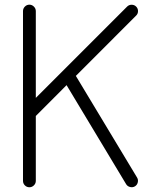

<svg xmlns="http://www.w3.org/2000/svg" viewBox="-20 -789 621 809"><path d="M130.9 -742.2V-376.5L515.6 -761.2Q523.4 -769 534.7 -769Q545.9 -769 553.7 -761.2Q561.5 -753.4 561.5 -742.2Q561.5 -731 553.7 -723.4L299.6 -469.2L557.6 -40.8Q563.2 -31.5 560.5 -20.5Q557.9 -9.5 548.6 -3.9Q539.3 1.7 528.2 -1Q517.1 -3.7 511.5 -12.9L260.5 -430.2L130.9 -300.3V-26.9Q130.9 -15.9 122.8 -7.9Q114.7 0 103.8 0Q92.8 0 84.8 -7.9Q76.9 -15.9 76.9 -26.9V-742.2Q76.9 -753.2 84.8 -761.2Q92.8 -769.3 103.8 -769.3Q114.7 -769.3 122.8 -761.2Q130.9 -753.2 130.9 -742.2Z"/></svg>

Font: Tecnico
Style: Fino
Weight: 400
Version: Version 1.3